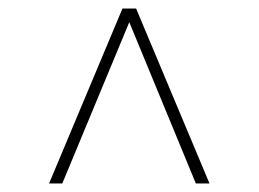

<svg xmlns="http://www.w3.org/2000/svg" viewBox="-20 -575 606 450"><path d="M439 -145 283 -523 126 -145H95L267 -555H299L471 -145Z"/></svg>

Font: Montserrat Alternates ExLight
Style: Regular
Weight: 275
Designer: Julieta Ulanovsky
Foundry: Julieta Ulanovsky
Version: Version 7.200